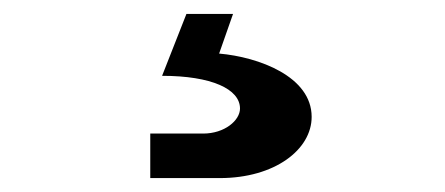

<svg xmlns="http://www.w3.org/2000/svg" viewBox="-20 -40 640 276"><path d="M196 216H296C375 216 428 175 428 128C428 70 352 42 295 37L315 -20H248L213 69C284 69 325 88 325 116C325 133 303 152 272 152H196Z"/></svg>

Font: JetBrains Mono
Style: Bold
Weight: 558
Monospace: yes
Designer: Philipp Nurullin, Konstantin Bulenkov
Foundry: JetBrains
Version: Version 2.305